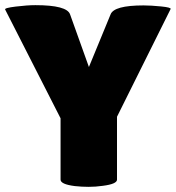

<svg xmlns="http://www.w3.org/2000/svg" viewBox="-31 -723 683 745"><path d="M398 -667Q411 -702 526 -702Q555 -702 594.5 -698Q634 -694 631 -688L423 -270V-26Q423 -9 368 -2Q340 2 313 2Q286 2 259 -1Q204 -8 204 -26V-264L-11 -686Q-15 -692 30 -697.5Q75 -703 106 -703Q229 -703 241 -667L314 -463Z"/></svg>

Font: Lilita One Rus
Style: Regular
Weight: 400
Designer: Juan Montoreano
Foundry: Juan Montoreano
Version: Version 1.002